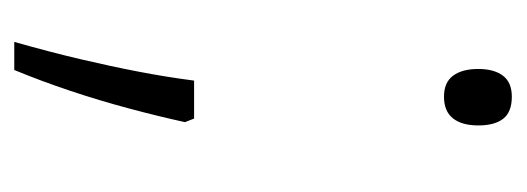

<svg xmlns="http://www.w3.org/2000/svg" viewBox="-244 -332 706 257"><g transform="rotate(90 108.5 -204.0)"><path d="M139.2 -111.3 144 -99.1Q136.2 -63.5 125.7 -24.2Q115.2 15.1 102.1 54.4Q88.9 93.8 74.2 129.4H36.6Q50.3 81.1 59.8 40.5Q69.3 0 76.4 -36.9Q83.5 -73.7 88.4 -111.3ZM72.8 -491.7Q72.8 -512.7 81.8 -524.7Q90.8 -536.6 109.9 -536.6Q130.4 -536.6 139.4 -525.1Q148.4 -513.7 148.4 -491.7Q148.4 -469.7 138.9 -457.8Q129.4 -445.8 109.9 -445.8Q90.8 -445.8 81.8 -458Q72.8 -470.2 72.8 -491.7Z"/></g></svg>

Font: Open Sans SemiCondensed Light
Style: Regular
Weight: 300
Width: 4
Designer: Monotype Design Team
Foundry: Monotype Imaging Inc.
Version: Version 3.000